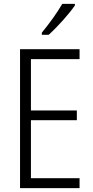

<svg xmlns="http://www.w3.org/2000/svg" viewBox="-20 -967 480 987"><path d="M365 -939V-947H300C273 -900 235 -848 195 -799V-788H230C273 -826 335 -895 365 -939ZM389 0V-51H139V-349H375V-399H139V-663H389V-714H83V0Z"/></svg>

Font: Noto Sans Kannada Condensed Light
Style: Regular
Weight: 300
Width: 3
Designer: Jelle Bosma - Monotype Design Team
Foundry: Monotype Imaging Inc.
Version: Version 2.005